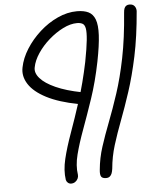

<svg xmlns="http://www.w3.org/2000/svg" viewBox="-63 -769 885 1089"><g transform="rotate(-5 379.5 -224.5)"><path d="M298 267Q287 267 279 260Q271 253 269 243Q261 189 276.5 124.5Q292 60 320.5 -19Q349 -98 380.5 -195.5Q412 -293 437 -413Q452 -491 456.5 -536Q461 -581 457 -602.5Q453 -624 440.5 -630.5Q428 -637 410 -637Q372 -637 330 -616Q288 -595 249 -561Q210 -527 183 -486.5Q156 -446 149 -408Q142 -377 169.5 -345.5Q197 -314 256 -287.5Q315 -261 402 -244Q411 -242 416.5 -236Q422 -230 423.5 -221.5Q425 -213 422 -204Q417 -191 403.5 -184Q390 -177 378 -179Q268 -200 198.5 -236Q129 -272 99.5 -318Q70 -364 80 -413Q90 -465 122.5 -516.5Q155 -568 202 -610.5Q249 -653 304.5 -678.5Q360 -704 415 -704Q455 -704 480.5 -691.5Q506 -679 518 -647.5Q530 -616 527 -558Q524 -500 506 -409Q483 -295 451.5 -202Q420 -109 392 -33Q364 43 348 105.5Q332 168 340 221Q341 232 336 242.5Q331 253 321 260Q311 267 298 267ZM498 253Q477 253 470 242Q463 231 466 203Q472 137 492.5 73.5Q513 10 540.5 -61Q568 -132 596.5 -218.5Q625 -305 647.5 -416Q670 -527 681 -672Q682 -688 686 -697.5Q690 -707 697.5 -711.5Q705 -716 715 -716Q734 -716 743.5 -704.5Q753 -693 753 -676Q741 -531 717.5 -420.5Q694 -310 665.5 -223Q637 -136 610 -65Q583 6 563 70.5Q543 135 537 203Q535 218 531 229Q527 240 519 246.5Q511 253 498 253Z"/></g></svg>

Font: Shantell Sans Light
Style: Italic
Weight: 300
Italic angle: -11°
Designer: Stephen Nixon, Anya Danilova, Shantell Martin
Foundry: Arrow Type
Version: Version 1.008;[ac192a2d6]